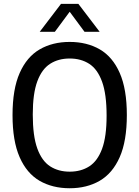

<svg xmlns="http://www.w3.org/2000/svg" viewBox="-20 -967 723 996"><path d="M341.5 9.5Q252 9.5 185.2 -29.2Q118.5 -68 81.8 -151.8Q45 -235.5 45 -370Q45 -504.5 82 -588.2Q119 -672 185.8 -710.8Q252.5 -749.5 341.5 -749.5Q431 -749.5 497.8 -710.8Q564.5 -672 601.2 -588.2Q638 -504.5 638 -370Q638 -235.5 601 -151.8Q564 -68 497.2 -29.2Q430.5 9.5 341.5 9.5ZM341.5 -76.5Q400 -76.5 443 -104Q486 -131.5 509.5 -195Q533 -258.5 533 -367Q533 -478.5 509.5 -543.2Q486 -608 443 -635.8Q400 -663.5 341.5 -663.5Q283 -663.5 240 -636Q197 -608.5 173.5 -545Q150 -481.5 150 -373Q150 -261.5 173.5 -196.8Q197 -132 240 -104.2Q283 -76.5 341.5 -76.5ZM186 -802 296.5 -947H386.5L497 -802H418.5L341.5 -906L264.5 -802Z"/></svg>

Font: Encode Sans SmCnd Md
Style: Regular
Weight: 500
Width: 4
Designer: Multiple Designers
Foundry: Impallari Type
Version: Version 3.002; ttfautohint (v1.8.3) -l 8 -r 50 -G 200 -x 14 